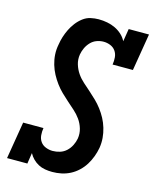

<svg xmlns="http://www.w3.org/2000/svg" viewBox="-113 -820 728 904"><g transform="rotate(15 251.0 -367.5)"><path d="M229 8Q211 8 193.5 5Q176 2 161 -6Q146 -14 134 -26Q122 -38 114 -53L106 0H7L37 -181H136Q133 -163 134.5 -145.5Q136 -128 145.5 -114.5Q155 -101 171.5 -94.5Q188 -88 205 -88Q223 -88 240.5 -93.5Q258 -99 271.5 -111.5Q285 -124 293.5 -141Q302 -158 305 -175Q309 -200 302 -223.5Q295 -247 281.5 -266Q268 -285 250.5 -300.5Q233 -316 215.5 -331.5Q198 -347 181.5 -363Q165 -379 151 -398Q137 -417 126 -437.5Q115 -458 108 -481.5Q101 -505 99.5 -529.5Q98 -554 103 -579Q106 -599 112 -618Q118 -637 127 -655.5Q136 -674 149 -691Q162 -708 179 -721Q196 -734 216 -738.5Q236 -743 255 -743Q277 -743 297.5 -739Q318 -735 336 -726.5Q354 -718 369 -704.5Q384 -691 393 -673L403 -735H502L472 -554H373Q376 -572 374.5 -589.5Q373 -607 363.5 -620.5Q354 -634 338 -640.5Q322 -647 305 -647Q288 -647 271.5 -641Q255 -635 242.5 -622Q230 -609 222.5 -593Q215 -577 212 -560Q208 -535 215 -512Q222 -489 235 -470Q248 -451 265.5 -435.5Q283 -420 300.5 -404.5Q318 -389 334.5 -373Q351 -357 365 -338.5Q379 -320 390 -299.5Q401 -279 408 -255.5Q415 -232 417 -208Q419 -184 415 -159Q411 -137 403 -115.5Q395 -94 383 -74.5Q371 -55 353.5 -38.5Q336 -22 315.5 -11.5Q295 -1 273 3.5Q251 8 229 8Z"/></g></svg>

Font: Iosevka Slab
Style: Bold Italic
Weight: 700
Italic angle: -9°
Monospace: yes
Designer: Belleve Invis
Foundry: Belleve Invis
Version: Version 11.1.0; ttfautohint (v1.8.3)